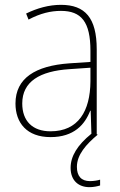

<svg xmlns="http://www.w3.org/2000/svg" viewBox="-20 -557 498 794"><path d="M298 133C298 83 336 40 384 0L380 -2V-353C380 -483 332 -537 232 -537C182 -537 133 -523 88 -501L98 -476C147 -502 190 -512 232 -512C316 -512 354 -467 354 -347V-301L266 -295C127 -285 44 -234 44 -129C44 -49 91 10 189 10C286 10 331 -42 353 -99H355L358 -4C300 43 272 89 272 137C272 190 305 217 350 217C368 217 384 213 394 210V186C385 189 368 192 352 192C316 192 298 171 298 133ZM267 -271 354 -277V-220C353 -98 304 -14 189 -14C114 -14 72 -57 72 -129C72 -220 145 -263 267 -271Z"/></svg>

Font: Noto Sans Lao SemiCondensed Thin
Style: Regular
Weight: 100
Width: 4
Designer: Monotype Design Team
Foundry: Monotype Imaging Inc.
Version: Version 2.003